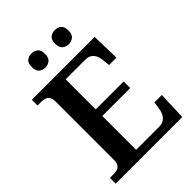

<svg xmlns="http://www.w3.org/2000/svg" viewBox="-257 -1035 1156 1156"><g transform="rotate(-45 321.0 -456.5)"><path d="M32 0V-49H63Q80 -49 94 -53Q108 -57 117 -70.5Q126 -84 126 -111V-598Q126 -628 117.5 -642Q109 -656 95 -660.5Q81 -665 63 -665H32V-714H567L572 -533H509L504 -579Q502 -603 493.5 -620Q485 -637 470 -647Q455 -657 431 -657H263V-401H501V-345H263V-57H460Q484 -57 499.5 -67.5Q515 -78 524 -95.5Q533 -113 536 -135L543 -181H606L599 0ZM427 -793Q404 -793 387 -806.5Q370 -820 370 -853Q370 -887 387 -900Q404 -913 427 -913Q449 -913 466 -900Q483 -887 483 -853Q483 -820 466 -806.5Q449 -793 427 -793ZM227 -793Q204 -793 187.5 -806.5Q171 -820 171 -853Q171 -887 187.5 -900Q204 -913 227 -913Q249 -913 266.5 -900Q284 -887 284 -853Q284 -820 266.5 -806.5Q249 -793 227 -793Z"/></g></svg>

Font: Noto Serif Armenian SemiBold
Style: Regular
Weight: 600
Version: Version 2.007